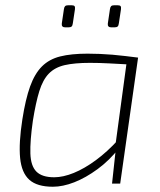

<svg xmlns="http://www.w3.org/2000/svg" viewBox="-20 -698 607 730"><path d="M313 -494Q336 -494 359.5 -493Q383 -492 407.5 -490Q432 -488 456 -485Q480 -482 505 -479L488 -452Q433 -455 395 -457Q357 -459 322 -459Q264 -459 226.5 -450.5Q189 -442 166 -418.5Q143 -395 129.5 -351.5Q116 -308 105 -239Q94 -162 95.5 -114.5Q97 -67 118.5 -45.5Q140 -24 186 -24Q220 -24 260.5 -40.5Q301 -57 344.5 -89Q388 -121 429 -166L433 -135Q396 -88 351 -55Q306 -22 262.5 -5Q219 12 181 12Q121 12 91.5 -14.5Q62 -41 56.5 -97.5Q51 -154 65 -244Q77 -321 94.5 -369.5Q112 -418 139.5 -445.5Q167 -473 209 -483.5Q251 -494 313 -494ZM464 -479H505L437 0H406L419 -120L416 -125ZM252 -678Q261 -678 263.5 -674.5Q266 -671 265 -663L257 -610Q256 -601 252.5 -597.5Q249 -594 240 -594H228Q213 -594 215 -609L223 -663Q224 -671 227.5 -674.5Q231 -678 239 -678ZM427 -678Q436 -678 438.5 -674.5Q441 -671 440 -663L432 -610Q431 -601 427.5 -597.5Q424 -594 415 -594H403Q388 -594 390 -609L398 -663Q399 -671 402.5 -674.5Q406 -678 414 -678Z"/></svg>

Font: Exo 2 ExtraLight
Style: Italic
Weight: 250
Italic angle: -8°
Designer: Natanael Gama
Foundry: Natanael Gama
Version: Version 2.010